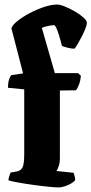

<svg xmlns="http://www.w3.org/2000/svg" viewBox="-20 -820 400 840"><path d="M236 0Q224 0 193 -3Q162 -6 126 -11Q90 -16 59.5 -21.5Q29 -27 17 -31Q17 -39 20.5 -49Q24 -59 26 -65L54 -70Q71 -73 78.5 -87.5Q86 -102 86 -147V-429L15 -436Q15 -459 20 -473Q25 -487 29 -491L81 -499L30 -696Q34 -710 55.5 -727.5Q77 -745 108 -761.5Q139 -778 171.5 -789Q204 -800 230 -800Q243 -800 265 -791Q287 -782 308.5 -769.5Q330 -757 345 -743.5Q360 -730 360 -721Q360 -711 353.5 -694.5Q347 -678 338 -660.5Q329 -643 320.5 -628.5Q312 -614 306 -607Q292 -607 276.5 -611Q261 -615 251 -619Q246 -640 239.5 -661.5Q233 -683 227 -696.5Q221 -710 216 -710Q211 -710 201.5 -708.5Q192 -707 182 -704.5Q172 -702 163 -698L220 -500H322L334 -488Q332 -467 325.5 -450Q319 -433 312 -425L242 -424V-128Q242 -107 236.5 -92Q231 -77 227 -72L302 -64Q304 -59 306.5 -49.5Q309 -40 309 -32Q303 -24 290 -16.5Q277 -9 262 -4.5Q247 0 236 0Z"/></svg>

Font: Texturina Medium 12pt ExtraBold
Style: Regular
Weight: 800
Version: Version 1.002